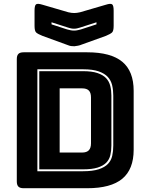

<svg xmlns="http://www.w3.org/2000/svg" viewBox="-20 -997 786 1017"><path d="M442 0H105Q86 0 77.5 -8.5Q69 -17 69 -36V-684Q69 -703 77.5 -711.5Q86 -720 105 -720H442Q567 -720 627.5 -670Q688 -620 688 -516V-204Q688 -100 627.5 -50Q567 0 442 0ZM178 -90H420Q471 -90 503 -100.5Q535 -111 552 -129Q569 -147 574.5 -172Q580 -197 580 -226V-491Q580 -520 574 -545.5Q568 -571 551 -589.5Q534 -608 502.5 -619Q471 -630 420 -630H178ZM420 -620Q467 -620 496.5 -610Q526 -600 542 -583Q558 -566 564 -542Q570 -518 570 -491V-226Q570 -199 564.5 -175.5Q559 -152 543 -135.5Q527 -119 497.5 -109.5Q468 -100 420 -100H188V-620ZM296 -529V-189H415Q439 -189 450.5 -201Q462 -213 462 -238V-481Q462 -506 450.5 -517.5Q439 -529 415 -529ZM404 -932 541 -972Q566 -980 574 -974Q582 -968 582 -941V-860Q582 -833 573.5 -825Q565 -817 541 -807L413 -761Q404 -757 393.5 -755Q383 -753 374 -752Q365 -752 357 -753Q349 -754 342 -757L205 -807Q180 -817 171.5 -825Q163 -833 163 -860V-941Q163 -968 171 -974Q179 -980 205 -972L342 -932Q359 -928 373 -928Q387 -928 404 -932ZM253 -879V-868L336 -841Q345 -839 353 -837Q361 -835 372 -835Q383 -835 391 -837Q399 -839 408 -841L491 -868V-879L404 -851Q397 -849 389.5 -847Q382 -845 372 -845Q362 -845 354.5 -847Q347 -849 340 -851Z"/></svg>

Font: Bungee Inline
Style: Regular
Weight: 400
Designer: David Jonathan Ross
Foundry: David Jonathan Ross
Version: Version 1.001;PS 1.0;hotconv 1.0.72;makeotf.lib2.5.5900